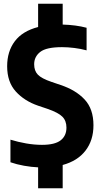

<svg xmlns="http://www.w3.org/2000/svg" viewBox="-20 -880 534 1020"><path d="M182.5 120V9Q147 7.5 107.8 0.5Q68.5 -6.5 35.5 -18V-138Q76 -125.5 119.2 -118Q162.5 -110.5 203 -110.5Q271.5 -110.5 302.2 -134.5Q333 -158.5 333 -202Q333 -238.5 311.2 -260.2Q289.5 -282 231.5 -302L182.5 -318.5Q109.5 -343.5 63.8 -394Q18 -444.5 18 -528Q18 -607 58.8 -661Q99.5 -715 182.5 -736.5V-860H313V-749.5Q383.5 -747.5 440 -732.5V-612.5Q409 -621 374.8 -625.2Q340.5 -629.5 309.5 -629.5Q226 -629.5 193.8 -604.2Q161.5 -579 161.5 -538.5Q161.5 -504 181 -483.5Q200.5 -463 253.5 -445L302 -428.5Q383 -401.5 429.8 -351.2Q476.5 -301 476.5 -214.5Q476.5 -134.5 434.2 -79.8Q392 -25 313 -3.5V120Z"/></svg>

Font: Encode Sans Condensed
Style: Bold
Weight: 700
Width: 3
Designer: Multiple Designers
Foundry: Impallari Type
Version: Version 3.000; ttfautohint (v1.8.3) -l 8 -r 50 -G 200 -x 14 